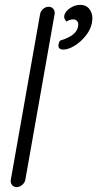

<svg xmlns="http://www.w3.org/2000/svg" viewBox="-20 -768 399 788"><path d="M84 -30.3Q82 -18.6 71.3 -9.3Q60.5 0 48.8 0Q36.1 0 29.3 -8.8Q22.5 -17.6 24.4 -30.3L144.5 -710Q146.5 -721.7 156.7 -731Q167 -740.2 179.7 -740.2Q192.4 -740.2 199.2 -731Q206.1 -721.7 204.1 -710ZM357.4 -674.8Q352.5 -647.5 332.5 -622.1Q312.5 -596.7 286.6 -580.6Q260.7 -564.5 238.3 -564.5Q230.5 -564.5 224.1 -569.3Q217.8 -574.2 220.7 -587.9Q222.7 -601.6 232.4 -603.5Q242.2 -605.5 257.8 -613.3Q275.4 -621.1 286.6 -632.8Q297.9 -644.5 300.8 -661.1Q302.7 -673.8 296.9 -681.2Q291 -688.5 280.3 -688.5Q273.4 -688.5 266.1 -686Q258.8 -683.6 252.9 -679.7Q248 -684.6 245.1 -690.9Q242.2 -697.3 244.1 -706.1Q249 -722.7 268.6 -735.4Q288.1 -748 309.6 -748Q336.9 -748 350.1 -726.1Q363.3 -704.1 357.4 -674.8Z"/></svg>

Font: Quicksand
Style: Italic
Weight: 400
Designer: Andrew Paglinawan
Foundry: Andrew Paglinawan
Version: Version 3.006